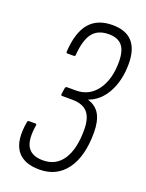

<svg xmlns="http://www.w3.org/2000/svg" viewBox="-129 -726 604 796"><g transform="rotate(20 172.5 -327.5)"><path d="M146 6Q75 6 45.5 -36Q16 -78 31 -162Q32 -168 38 -168H65Q72 -168 71 -162Q60 -95 79 -65Q98 -35 147 -35Q204 -35 234.5 -81Q265 -127 265 -212Q265 -264 243.5 -288.5Q222 -313 174 -313H131Q125 -313 126 -320L130 -348Q132 -354 138 -354H177Q235 -354 269.5 -401Q304 -448 304 -526Q304 -575 285 -597.5Q266 -620 226 -620Q178 -620 154.5 -589.5Q131 -559 126 -492Q126 -486 119 -486H92Q86 -486 86 -492Q91 -578 126 -619.5Q161 -661 228 -661Q345 -661 345 -532Q345 -460 316.5 -407Q288 -354 238 -336V-335Q274 -324 290.5 -294.5Q307 -265 307 -215Q307 -110 264.5 -52Q222 6 146 6Z"/></g></svg>

Font: Sofia Sans Extra Condensed Light
Style: Italic
Weight: 300
Italic angle: -9°
Version: Version 4.100